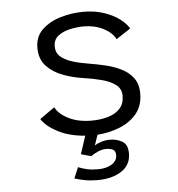

<svg xmlns="http://www.w3.org/2000/svg" viewBox="-52 -561 753 811"><g transform="rotate(-5 325.0 -155.0)"><path d="M329.5 201.5Q300.5 201.5 276.2 197Q252 192.5 232 186L251.5 140Q270.5 147.5 290 151.8Q309.5 156 335.5 156Q371 156 393.8 141.5Q416.5 127 416.5 103.5Q416.5 84.5 404.8 79Q393 73.5 376.5 73.5Q359 73.5 340.5 81.8Q322 90 312 98.5L268.5 86.5L293.5 10Q227 5 179 -19.8Q131 -44.5 110.5 -76.5L173.5 -121Q188 -92 228.5 -71.5Q269 -51 326.5 -51Q364 -51 395.8 -60.2Q427.5 -69.5 446.5 -90Q465.5 -110.5 465.5 -144Q465.5 -174 442.8 -191.2Q420 -208.5 383.5 -218Q347 -227.5 305 -233.5Q262.5 -239.5 221 -255Q179.5 -270.5 152 -299.8Q124.5 -329 124.5 -377Q124.5 -425 156.2 -454.8Q188 -484.5 235.2 -498.2Q282.5 -512 330.5 -512Q379.5 -512 418.5 -498.8Q457.5 -485.5 484 -465.5Q510.5 -445.5 522 -424.5L461 -384.5Q447 -413 410 -431.8Q373 -450.5 327 -450.5Q302 -450.5 271.8 -444.5Q241.5 -438.5 219.8 -422.5Q198 -406.5 198 -376.5Q198 -349.5 216.8 -333.2Q235.5 -317 267 -307.2Q298.5 -297.5 337 -291.5Q368.5 -286.5 403.8 -278.2Q439 -270 470.2 -254.8Q501.5 -239.5 521 -213.8Q540.5 -188 540.5 -147.5Q540.5 -96 512.8 -62.2Q485 -28.5 440.5 -10.8Q396 7 345.5 10.5L330.5 54.5Q342.5 46.5 360 41.2Q377.5 36 396.5 36Q424 36 447.5 49.2Q471 62.5 471 100.5Q471 149.5 431 175.5Q391 201.5 329.5 201.5Z"/></g></svg>

Font: Trispace Light
Style: Regular
Weight: 300
Designer: Tyler Finck
Foundry: Etcetera Type Company
Version: Version 1.210; ttfautohint (v1.8.3)